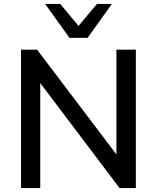

<svg xmlns="http://www.w3.org/2000/svg" viewBox="-20 -958 798 978"><path d="M87 0V-705H169L593 -145H573V-705H672V0H589L166 -560H185V0ZM334 -765 210 -938H287L380 -826L474 -938H550L426 -765Z"/></svg>

Font: Nunito Sans 11pt SemiBold
Style: Regular
Weight: 600
Version: Version 3.101;gftools[0.9.27]